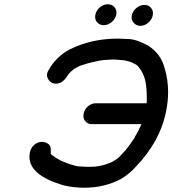

<svg xmlns="http://www.w3.org/2000/svg" viewBox="-20 -870 808 900"><path d="M375 10Q324 10 275 -2Q118 -49 118 -135Q118 -145 120 -155Q123 -169 131 -181Q150 -205 178 -205Q190 -205 204 -197Q218 -189 218 -169V-150Q219 -149 220 -147Q221 -145 223 -144L231 -138Q247 -126 267 -116L287 -108Q309 -99 333 -93L348 -90H354Q375 -88 395 -88Q411 -88 426 -89Q429 -90 433 -90Q468 -95 488 -104L494 -106Q504 -109 520 -120Q522 -121 528 -125Q534 -129 543 -138V-139Q548 -143 563.5 -160.5Q579 -178 592 -197L612 -226V-228Q630 -257 643 -288H410Q390 -288 379 -303Q371 -313 371 -327Q371 -332 372 -337Q375 -357 392 -371.5Q409 -386 429 -386H667V-387Q668 -390 668 -391Q668 -393 667 -393L668 -395V-414Q668 -453 662 -488L661 -490Q659 -507 644 -536L640 -542Q633 -553 627 -559V-560L623 -563Q616 -569 606 -573Q605 -575 603 -575L601 -576Q579 -585 555 -588L541 -589Q524 -591 506 -591Q462 -589 458 -587H452Q401 -577 372 -567L356 -562L348 -558Q341 -555 334 -551Q333 -550 331 -549Q329 -548 327 -546.5Q325 -545 324.5 -544.5Q324 -544 311 -533Q304 -527 295 -513Q273 -478 242 -478Q215 -478 204 -503Q200 -511 200 -519Q200 -522 201 -525Q203 -533 207 -540Q242 -604 308 -639Q410 -689 532 -689Q545 -689 584 -687Q623 -685 676 -655Q734 -618 752 -550Q768 -495 768 -438Q768 -395 759 -351Q732 -209 618 -90Q589 -57 552 -34Q473 10 375 10ZM525 -801Q521 -781 503.5 -766.5Q486 -752 466 -752Q446 -752 434 -767Q426 -777 426 -791Q426 -796 427 -801Q431 -821 448 -835.5Q465 -850 485 -850Q505 -850 517 -836Q526 -825 526 -811Q526 -806 525 -801ZM696 -798Q692 -778 675 -763.5Q658 -749 638 -749Q618 -749 606 -764Q597 -775 597 -788Q597 -793 598 -798Q602 -818 619.5 -832.5Q637 -847 657 -847Q677 -847 688 -833Q697 -822 697 -808Q697 -803 696 -798Z"/></svg>

Font: Bad Comic
Style: Italic
Weight: 400
Italic angle: -11°
Designer: GGBotNet
Foundry: GGBotNet
Version: 0.95